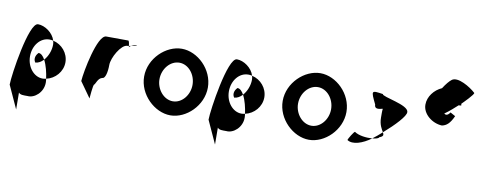

<svg xmlns="http://www.w3.org/2000/svg" viewBox="-70 -1060 4086 1602"><g transform="rotate(10 1973.0 -259.0)"><path d="M24 -12 113 183 112 40C126 58 154 56 186 56C247 63 318 2 318 -80C318 -90 317 -101 315 -113C305 -111 296 -109 286 -109C211 -109 150 -184 150 -275C150 -366 209 -440 286 -440C297 -440 308 -439 318 -436C299 -501 228 -549 170 -549C92 -549 24 -92 24 -12ZM203 -230C228 -232 252 -246 271 -267C256 -295 237 -314 216 -314C186 -284 187 -250 203 -230ZM271 -267C294 -225 309 -161 315 -113C390 -129 450 -196 450 -275C450 -353 393 -419 318 -436C321 -425 323 -414 323 -403C323 -353 302 -301 271 -267Z M607 -145 700 -14C700 -6 708 -135 719 -135C729 -142 740 -194 777 -201C801 -201 814 -258 814 -318C814 -378 882 -501 935 -501C935 -501 940 -502 948 -503C946 -520 941 -546 935 -546C935 -546 814 -547 748 -547C673 -547 612 -225 607 -145ZM948 -503C949 -498 949 -494 949 -491C949 -494 955 -500 964 -505C958 -504 953 -504 948 -503ZM964 -505C994 -510 1033 -517 1006 -517C990 -517 975 -511 964 -505Z M1117 -274C1117 -121 1254 8 1388 8C1522 8 1657 -121 1657 -274C1657 -428 1522 -556 1388 -556C1254 -556 1117 -428 1117 -274ZM1247 -274C1247 -362 1311 -438 1388 -438C1465 -438 1527 -362 1527 -274C1527 -188 1465 -111 1388 -111C1311 -111 1247 -188 1247 -274Z M1709 -12 1798 183 1797 40C1811 58 1839 56 1871 56C1932 63 2003 2 2003 -80C2003 -90 2002 -101 2000 -113C1990 -111 1981 -109 1971 -109C1896 -109 1835 -184 1835 -275C1835 -366 1894 -440 1971 -440C1982 -440 1993 -439 2003 -436C1984 -501 1913 -549 1855 -549C1777 -549 1709 -92 1709 -12ZM1888 -230C1913 -232 1937 -246 1956 -267C1941 -295 1922 -314 1901 -314C1871 -284 1872 -250 1888 -230ZM1956 -267C1979 -225 1994 -161 2000 -113C2075 -129 2135 -196 2135 -275C2135 -353 2078 -419 2003 -436C2006 -425 2008 -414 2008 -403C2008 -353 1987 -301 1956 -267Z M2291 -274C2291 -121 2428 8 2562 8C2696 8 2831 -121 2831 -274C2831 -428 2696 -556 2562 -556C2428 -556 2291 -428 2291 -274ZM2421 -274C2421 -362 2485 -438 2562 -438C2639 -438 2701 -362 2701 -274C2701 -188 2639 -111 2562 -111C2485 -111 2421 -188 2421 -274Z M2880 -46C2927 -14 3011 -43 3081 -95C3035 -91 2966 -98 2930 -124C2922 -124 2880 -56 2880 -46ZM3056 -378C3056 -340 3088 -344 3125 -354C3122 -333 3123 -306 3123 -279C3123 -218 3147 -184 3160 -161C3250 -239 3335 -329 3331 -362C3331 -424 3104 -450 3104 -475C3003 -490 3002 -490 3056 -378ZM3081 -95C3112 -98 3136 -105 3136 -114C3173 -128 3171 -140 3160 -161C3134 -137 3107 -114 3081 -95Z M3469 -451C3468 -371 3552 -305 3635 -302C3672 -310 3700 -331 3730 -398C3730 -398 3689 -420 3687 -422C3669 -394 3651 -392 3637 -404C3677 -432 3718 -469 3743 -492C3759 -493 3765 -494 3765 -494C3764 -499 3764 -504 3763 -509C3764 -509 3764 -510 3764 -510C3775 -521 3863 -608 3853 -617C3807 -660 3697 -726 3650 -691C3631 -677 3606 -647 3582 -609C3518 -581 3469 -518 3469 -451Z"/></g></svg>

Font: Ampere
Style: Cnd
Weight: 400
Version: Version 1